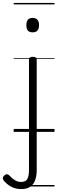

<svg xmlns="http://www.w3.org/2000/svg" viewBox="-94 -905 394 1318"><path d="M51 393Q12 393 -19 375.5Q-50 358 -70 332Q-76 323 -74 314Q-72 305 -63 298Q-52 290 -44 291.5Q-36 293 -29 300Q-13 319 7.5 331.5Q28 344 51 344Q83 344 94 323Q105 302 105 262V-496Q105 -506 111.5 -510.5Q118 -515 131 -515Q145 -515 151.5 -510.5Q158 -506 158 -496V262Q158 306 146 335.5Q134 365 110.5 379Q87 393 51 393ZM130 -683Q108 -683 97.5 -695Q87 -707 87 -732Q87 -757 97.5 -769.5Q108 -782 130 -782Q152 -782 163 -769.5Q174 -757 174 -732Q174 -707 163 -695Q152 -683 130 -683ZM0 365H280V375H0ZM0 -20H280V0H0ZM0 -505H280V-500H0ZM0 -885H280V-875H0Z"/></svg>

Font: Playwrite GB S Guides
Style: Regular
Weight: 400
Designer: Veronika Burian, José Scaglione
Foundry: TypeTogether
Version: Version 1.003